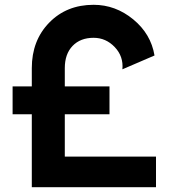

<svg xmlns="http://www.w3.org/2000/svg" viewBox="-20 -780 711 800"><path d="M250 -127.5H630V0H112.5V-303.8H32.5V-420H112.5V-496.2Q112.5 -611.2 185 -685.6Q257.5 -760 370 -760Q461.2 -760 535 -699.4Q608.8 -638.8 623.8 -548.8L490 -491.2Q495 -545 458.1 -583.8Q421.2 -622.5 370 -622.5Q315 -622.5 282.5 -588.8Q250 -555 250 -496.2V-420H436.2V-303.8H250Z"/></svg>

Font: Now Black
Style: Regular
Weight: 900
Designer: Alfredo Marco Pradil
Foundry: Alfredo Marco Pradil
Version: Version 1.002;PS 001.002;hotconv 1.0.88;makeotf.lib2.5.64775